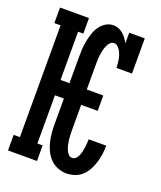

<svg xmlns="http://www.w3.org/2000/svg" viewBox="-139 -831 778 928"><g transform="rotate(20 250.0 -367.5)"><path d="M314 8Q291 8 269 -0.5Q247 -9 231 -25Q215 -41 204.5 -62Q194 -83 188.5 -105.5Q183 -128 181 -150.5Q179 -173 179 -196V-328H133V-80H160V0H11V-80H43V-655H11V-735H160V-655H133V-407H179V-539Q179 -560 180 -581Q181 -602 185 -622.5Q189 -643 195.5 -663.5Q202 -684 213.5 -701.5Q225 -719 243.5 -731Q262 -743 283 -743Q297 -743 310 -738Q323 -733 333.5 -724Q344 -715 352.5 -703.5Q361 -692 367 -680V-735H447V-554H367Q367 -565 366 -576Q365 -587 363 -597.5Q361 -608 357.5 -618.5Q354 -629 348.5 -638.5Q343 -648 335 -655.5Q327 -663 316 -663Q304 -663 295.5 -653.5Q287 -644 282.5 -633Q278 -622 275 -610Q272 -598 270.5 -586.5Q269 -575 268.5 -563Q268 -551 268 -539V-407H353V-328H268V-196Q268 -185 268.5 -173Q269 -161 270.5 -149Q272 -137 274.5 -125Q277 -113 281.5 -102Q286 -91 294 -81.5Q302 -72 314 -72Q325 -72 333 -80Q341 -88 345 -98Q349 -108 351.5 -118.5Q354 -129 355.5 -140Q357 -151 358 -161.5Q359 -172 359 -183V-184H449V-182Q449 -160 446 -138.5Q443 -117 436.5 -96Q430 -75 419.5 -55.5Q409 -36 393.5 -21.5Q378 -7 357 0.5Q336 8 314 8Z"/></g></svg>

Font: Iosevka Curly Slab Medium
Style: Regular
Weight: 500
Monospace: yes
Designer: Belleve Invis
Foundry: Belleve Invis
Version: Version 22.1.2; ttfautohint (v1.8.4)